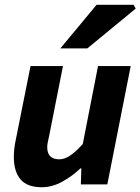

<svg xmlns="http://www.w3.org/2000/svg" viewBox="-20 -773 589 805"><path d="M155 12Q94 12 66 -21Q38 -54 38 -115Q38 -132 40 -150Q42 -168 46 -186L108 -496H244L186 -203Q183 -189 180.5 -177.5Q178 -166 178 -156Q178 -130 191 -117.5Q204 -105 228 -105Q251 -105 274.5 -121Q298 -137 327 -169L391 -496H528L430 0H319L321 -67H317Q284 -35 241.5 -11.5Q199 12 155 12ZM233 -570 385 -753H540L549 -737L346 -570Z"/></svg>

Font: Source Sans 3 ExtraLight
Style: Bold Italic
Weight: 700
Italic angle: -11°
Version: Version 3.052;hotconv 1.1.0;makeotfexe 2.6.0